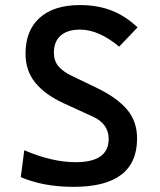

<svg xmlns="http://www.w3.org/2000/svg" viewBox="-20 -723 626 753"><path d="M269 9.8Q149.9 9.8 61.5 -28.3L75.2 -133.8Q184.1 -86.9 276.9 -86.9Q406.2 -86.9 406.2 -178.2Q406.2 -237.3 344.2 -265.6L228 -318.8Q156.2 -352.1 118.2 -398.9Q80.1 -445.8 80.1 -512.7Q80.1 -603.5 135.7 -653.3Q191.4 -703.1 293.5 -703.1Q362.3 -703.1 416.7 -682.1Q471.2 -661.1 519.5 -615.7L447.3 -540Q367.2 -606.9 293.9 -606.9Q245.1 -606.9 218.3 -583.7Q191.4 -560.5 191.4 -516.1Q191.4 -484.4 209.2 -463.1Q227.1 -441.9 261.2 -425.8L361.3 -377.4Q437.5 -340.8 477.5 -294.4Q517.6 -248 517.6 -179.7Q517.6 9.8 269 9.8Z"/></svg>

Font: Caskaydia Cove Medium
Style: Regular
Weight: 500
Monospace: yes
Designer: Aaron Bell
Foundry: Saja Typeworks
Version: Version 4.300; ttfautohint (v1.8.3)